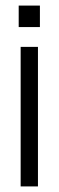

<svg xmlns="http://www.w3.org/2000/svg" viewBox="-20 -668 210 688"><path d="M47 -648H123V-571H47ZM54 -500H116V0H54Z"/></svg>

Font: Overused Grotesk Book
Style: Regular
Weight: 350
Version: Version 0.003